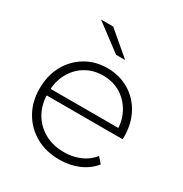

<svg xmlns="http://www.w3.org/2000/svg" viewBox="-170 -853 936 984"><g transform="rotate(30 298.5 -360.5)"><path d="M318 4Q239 4 178.5 -30Q118 -64 83.5 -124Q49 -184 49 -261Q49 -339 81.5 -398.5Q114 -458 171 -492Q228 -526 299 -526Q370 -526 426.5 -493Q483 -460 515.5 -400.5Q548 -341 548 -263Q548 -260 547.5 -256.5Q547 -253 547 -249H86V-288H520L500 -269Q501 -330 474.5 -378.5Q448 -427 403 -454.5Q358 -482 299 -482Q241 -482 195.5 -454.5Q150 -427 124 -378.5Q98 -330 98 -268V-259Q98 -195 126.5 -145.5Q155 -96 205 -68.5Q255 -41 319 -41Q369 -41 412.5 -59Q456 -77 486 -114L515 -81Q481 -39 429.5 -17.5Q378 4 318 4ZM302 -607 145 -725H217L356 -607Z"/></g></svg>

Font: Modern
Style: Regular
Weight: 300
Designer: Julieta Ulanovsky
Foundry: Julieta Ulanovsky
Version: Version 8.000